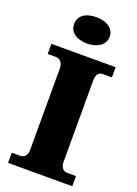

<svg xmlns="http://www.w3.org/2000/svg" viewBox="-174 -1012 774 1082"><g transform="rotate(20 213.0 -471.0)"><path d="M209 -784C266 -784 316 -812 316 -863C316 -917 266 -942 209 -942C149 -942 103 -917 103 -863C103 -812 149 -784 209 -784ZM21 0H406V-61H351C331 -61 313 -81 313 -110V-599C313 -636 327 -653 351 -653H406V-714H21V-653H74C92 -653 113 -636 113 -600V-108C113 -78 92 -61 74 -61H21Z"/></g></svg>

Font: Noto Serif Georgian Black
Style: Regular
Weight: 900
Designer: Monotype Design Team, Akaki Razmadze
Foundry: Google LLC
Version: Version 2.003